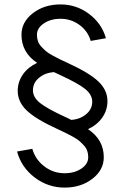

<svg xmlns="http://www.w3.org/2000/svg" viewBox="-20 -728 566 868"><path d="M272 120.1Q197.3 120.1 137 74.5Q76.7 28.8 57.1 -43L126 -55.2Q140.1 -6.3 180.7 24.4Q221.2 55.2 272 55.2Q316.9 55.2 347.9 34.2Q378.9 13.2 378.9 -17.1Q378.9 -32.7 374.3 -46.1Q369.6 -59.6 358.4 -71.5Q347.2 -83.5 337.4 -91.8Q327.6 -100.1 307.4 -111.1Q287.1 -122.1 275.6 -127.7Q264.2 -133.3 238.8 -145Q141.6 -189.5 100.8 -228.5Q60.1 -267.6 60.1 -316.9Q60.1 -357.9 83.5 -391.4Q106.9 -424.8 147.9 -443.8Q77.1 -490.7 77.1 -570.8Q77.1 -628.4 128.4 -668.2Q179.7 -708 253.9 -708Q325.2 -708 382.3 -665.3Q439.5 -622.6 459 -555.2L390.1 -543Q377.4 -587.4 339.4 -615.2Q301.3 -643.1 253.9 -643.1Q209 -643.1 178 -622.1Q147 -601.1 147 -570.8Q147 -555.2 151.6 -541.7Q156.2 -528.3 167.5 -516.4Q178.7 -504.4 188.5 -496.1Q198.2 -487.8 218.5 -476.8Q238.8 -465.8 250.2 -460.2Q261.7 -454.6 287.1 -442.9Q384.3 -398.4 425 -359.4Q465.8 -320.3 465.8 -271Q465.8 -230 442.4 -196.5Q418.9 -163.1 377.9 -144Q449.2 -96.7 449.2 -17.1Q449.2 40.5 397.7 80.3Q346.2 120.1 272 120.1ZM251 -389.2Q246.6 -391.1 237.5 -395.5Q228.5 -399.9 224.1 -401.9Q184.6 -399.4 156.7 -376.5Q128.9 -353.5 128.9 -319.8Q128.9 -288.1 160.9 -262.5Q192.9 -236.8 274.9 -199.2Q290.5 -192.4 301.8 -186Q341.3 -188.5 369.1 -211.4Q397 -234.4 397 -268.1Q397 -299.8 365 -325.7Q333 -351.6 251 -389.2Z"/></svg>

Font: LT Superior
Style: Regular
Weight: 400
Designer: Daniel Lyons
Foundry: LyonsType
Version: Version 1.000